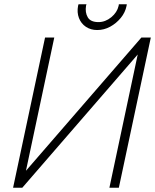

<svg xmlns="http://www.w3.org/2000/svg" viewBox="-20 -875 723 895"><path d="M571 -855H534L533 -848Q526 -817 498.5 -794.5Q471 -772 439 -772Q402 -772 389 -794.5Q376 -817 381 -848L383 -855H346L344 -848Q338 -817 348 -791Q358 -765 380.5 -750Q403 -735 433 -735Q465 -735 493.5 -750.5Q522 -766 543 -791.5Q564 -817 570 -848ZM190 -700 41 0H84L622 -621L490 0H534L683 -700H639L101 -79L233 -700Z"/></svg>

Font: Advent Pro Light
Style: Italic
Weight: 300
Italic angle: -12°
Version: Version 3.000